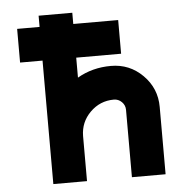

<svg xmlns="http://www.w3.org/2000/svg" viewBox="-52 -782 789 832"><g transform="rotate(-5 342.0 -366.0)"><path d="M634.8 -293V0H488.3V-293Q488.3 -313 473.9 -327.4Q459.5 -341.8 439.5 -341.8Q378.9 -341.8 335.9 -298.8Q293.5 -256.3 293 -196.3V0H146.5V-537.1H48.8V-683.6H146.5V-732.4H293V-683.6H488.3V-537.1H293V-450.2Q358.4 -488.3 439.5 -488.3Q520.5 -488.3 577.6 -431.2Q634.8 -374 634.8 -293Z"/></g></svg>

Font: Audex
Style: Regular
Weight: 400
Designer: GGBotNet
Foundry: GGBotNet
Version: 1.00